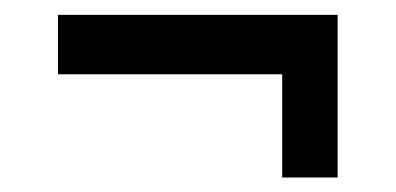

<svg xmlns="http://www.w3.org/2000/svg" viewBox="-20 -448 546 265"><path d="M369.5 -203H446V-427.5H60V-345.5H369.5Z"/></svg>

Font: Besley
Style: Regular
Weight: 400
Designer: Owen Earl
Foundry: indestructible type*
Version: Version 4.000